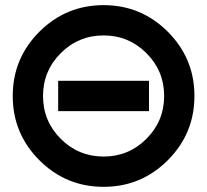

<svg xmlns="http://www.w3.org/2000/svg" viewBox="-20 -723 802 743"><path d="M380.9 0Q235.4 0 132.3 -103Q29.3 -206.1 29.3 -351.6Q29.3 -497.1 132.3 -600.1Q235.4 -703.1 380.9 -703.1Q526.4 -703.1 629.4 -600.1Q732.4 -497.1 732.4 -351.6Q732.4 -206.1 629.4 -103Q526.4 0 380.9 0ZM380.9 -117.2Q478 -117.2 546.6 -185.8Q615.2 -254.4 615.2 -351.6Q615.2 -448.7 546.6 -517.3Q478 -585.9 380.9 -585.9Q283.7 -585.9 215.1 -517.3Q146.5 -448.7 146.5 -351.6Q146.5 -254.4 215.1 -185.8Q283.7 -117.2 380.9 -117.2ZM556.6 -293H205.1V-410.2H556.6Z"/></svg>

Font: Gerhaus
Style: Regular
Weight: 400
Designer: GGBotNet
Foundry: GGBotNet
Version: 1.01